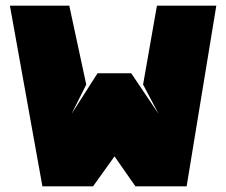

<svg xmlns="http://www.w3.org/2000/svg" viewBox="-20 -659 801 679"><path d="M459 0H640L745 -639H535L486 -360L541 -256L444 -400H325L233 -256L285 -360L225 -639H15L130 0H309L385 -106L459 0Z"/></svg>

Font: Banana Brick
Style: Regular
Weight: 400
Designer: artmaker
Foundry: artmaker
Version: Version 4.000 2011 initial release